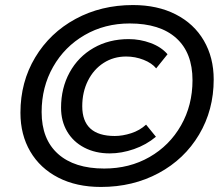

<svg xmlns="http://www.w3.org/2000/svg" viewBox="-20 -730 887 761"><path d="M61 -283Q61 -405 119.5 -502.5Q178 -600 279.5 -655Q381 -710 507 -710Q604 -710 676.5 -673Q749 -636 788 -569Q827 -502 827 -415Q827 -294 769 -196.5Q711 -99 609 -44Q507 11 380 11Q283 11 211 -26Q139 -63 100 -129.5Q61 -196 61 -283ZM743 -412Q743 -521 678.5 -579Q614 -637 494 -637Q395 -637 315.5 -591Q236 -545 190.5 -465Q145 -385 145 -286Q145 -178 210 -120Q275 -62 393 -62Q493 -62 572.5 -107.5Q652 -153 697.5 -233Q743 -313 743 -412ZM222 -303Q222 -381 256 -443Q290 -505 351 -540Q412 -575 490 -575Q535 -575 577 -559.5Q619 -544 644 -515L599 -459Q582 -480 549 -493Q516 -506 480 -506Q430 -506 390.5 -480.5Q351 -455 328.5 -410Q306 -365 306 -309Q306 -191 435 -191Q466 -191 500 -202Q534 -213 559 -236L598 -188Q560 -156 511 -139Q462 -122 415 -122Q358 -122 314 -145Q270 -168 246 -209Q222 -250 222 -303Z"/></svg>

Font: Niramit
Style: Italic
Weight: 400
Italic angle: -10°
Version: Version 1.000; ttfautohint (v1.6)